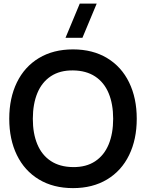

<svg xmlns="http://www.w3.org/2000/svg" viewBox="-20 -1002 790 1038"><path d="M425.6 -797.5H334.1L411.2 -982.5H502.8ZM374.7 15Q268.4 15 190.5 -31.8Q112.6 -78.7 71.3 -163.6Q30 -248.5 30 -360Q30 -471.5 71.3 -556.4Q112.6 -641.3 190.5 -688.2Q268.4 -735 374.7 -735Q480.9 -735 558.8 -688.2Q636.8 -641.3 678 -556.4Q719.3 -471.5 719.3 -360Q719.3 -248.5 678 -163.6Q636.8 -78.7 558.8 -31.8Q480.9 15 374.7 15ZM374.7 -98.7Q445.6 -97.8 494.3 -130Q543 -162.2 567.4 -221.2Q591.8 -280.2 591.8 -360Q591.8 -439.4 567.4 -498Q543 -556.5 494.5 -588.5Q446 -620.5 374.7 -621.3Q303.8 -622.2 255.1 -590Q206.4 -557.8 182 -498.8Q157.7 -439.9 157.5 -360Q157.3 -280.7 181.8 -222.1Q206.2 -163.5 254.8 -131.5Q303.3 -99.5 374.7 -98.7Z"/></svg>

Font: Manrope
Style: Regular
Weight: 400
Designer: Mikhail Sharanda
Foundry: Mikhail Sharanda
Version: Version 4.503